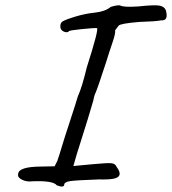

<svg xmlns="http://www.w3.org/2000/svg" viewBox="-20 -661 642 717"><path d="M497 -637Q553 -643 572.5 -640.5Q592 -638 599 -624Q611 -582 581 -585Q564 -581 499 -579Q428 -573 423 -565Q420 -562 416 -556Q412 -550 410 -548Q412 -537 400 -502Q388 -467 376 -428Q344 -330 337.5 -316Q331 -302 328 -284Q308 -215 285.5 -145Q263 -75 254 -41Q276 -43 328.5 -48Q381 -53 396 -51.5Q411 -50 416 -37Q442 -2 406 6Q388 10 350 9Q267 12 244.5 15Q222 18 220 27Q220 42 192 31Q179 13 101 16Q80 19 62 10Q44 1 48 -12Q50 -38 131 -39L184 -40L194 -60Q202 -83 211.5 -115Q221 -147 234 -186Q268 -290 271 -302Q286 -334 304 -409Q350 -553 342 -556Q332 -557 287.5 -552.5Q243 -548 238 -545Q233 -538 221 -542Q209 -546 206 -556Q203 -573 212.5 -580Q222 -587 259.5 -598.5Q297 -610 335 -614Q373 -618 393 -635Q414 -642 428 -641Q440 -633 497 -637Z"/></svg>

Font: Caveat
Style: Regular
Weight: 400
Designer: Pablo Impallari
Foundry: Creative Lab NY
Version: Version 1.096; ttfautohint (v1.3)